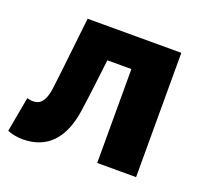

<svg xmlns="http://www.w3.org/2000/svg" viewBox="-105 -690 874 826"><g transform="rotate(20 331.5 -277.5)"><path d="M76 14C189 14 253 -58 272 -185C284 -266 293 -349 303 -430H413V0H591V-569H162C149 -458 138 -345 124 -235C116 -176 94 -155 64 -155C53 -155 44 -157 35 -159L6 1C28 9 49 14 76 14Z"/></g></svg>

Font: Noto Sans JP Black
Style: Regular
Weight: 900
Designer: Ryoko NISHIZUKA 西塚涼子 (kana, bopomofo & ideographs); Paul D. Hunt (Latin, Greek & Cyrillic); Sandoll Communications 산돌커뮤니
Foundry: Adobe
Version: Version 2.002;hotconv 1.0.116;makeotfexe 2.5.65601